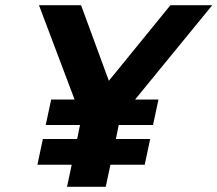

<svg xmlns="http://www.w3.org/2000/svg" viewBox="-20 -719 837 739"><path d="M256 -85H124L145 -184H277L288 -238H156L177 -336H267L130 -699H292L399 -408L636 -699H797L500 -336H590L569 -238H437L426 -184H558L537 -85H405L387 0H238Z"/></svg>

Font: Prompt SemiBold
Style: Italic
Weight: 600
Italic angle: -12°
Designer: Katatrad Team
Foundry: CadsonDemak
Version: Version 1.001